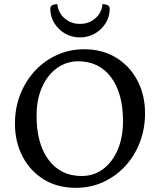

<svg xmlns="http://www.w3.org/2000/svg" viewBox="-20 -892 769 924"><path d="M345 12Q257 12 191.5 -28Q126 -68 89 -138Q52 -208 52 -297Q52 -374 78 -439Q104 -504 149.5 -552.5Q195 -601 255.5 -628Q316 -655 385 -655Q472 -655 538 -615Q604 -575 641 -505Q678 -435 678 -347Q678 -272 653 -207Q628 -142 583 -93Q538 -44 477 -16Q416 12 345 12ZM373 -45Q432 -45 477 -79Q522 -113 547 -172.5Q572 -232 572 -309Q572 -443 514.5 -520Q457 -597 356 -597Q300 -597 254.5 -564.5Q209 -532 182.5 -473Q156 -414 156 -334Q156 -200 214 -122.5Q272 -45 373 -45ZM365 -712Q325 -712 293 -730.5Q261 -749 241.5 -780.5Q222 -812 222 -851Q222 -861 231.5 -866.5Q241 -872 256 -872Q260 -831 290.5 -804Q321 -777 365 -777Q408 -777 439 -804Q470 -831 473 -872Q489 -872 498.5 -866.5Q508 -861 508 -851Q508 -812 488.5 -780.5Q469 -749 436.5 -730.5Q404 -712 365 -712Z"/></svg>

Font: Petrona Medium
Style: Regular
Weight: 500
Designer: Ringo R. Seeber
Foundry: Ringo R. Seeber
Version: Version 2.001; ttfautohint (v1.8.3)